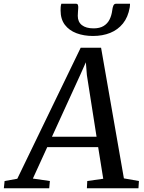

<svg xmlns="http://www.w3.org/2000/svg" viewBox="-86 -1002 764 1022"><path d="M-65.5 0 -61.5 -38.5 6 -50.5 343.5 -748H452L573.5 -52.5L653.5 -38.5L651 0H376.5L378.5 -38.5L463.5 -50.5L436.5 -219H165.5L89 -51.5L179.5 -38.5L176 0ZM190.5 -274H428L376.5 -602L371 -670.5L343 -607.5ZM319 -982Q326.5 -982 328.8 -975.5Q331 -969 330.5 -960Q330 -951 329 -939Q328 -927 328 -917.5Q328 -885.5 350 -868.2Q372 -851 412 -851Q444.5 -851 465.2 -863.5Q486 -876 497 -897.8Q508 -919.5 511.5 -947.5Q513 -961 517.2 -971.5Q521.5 -982 531 -982H606Q606 -978 605.8 -973.8Q605.5 -969.5 604.5 -962Q595.5 -910.5 568.5 -877Q541.5 -843.5 500.8 -827Q460 -810.5 409 -810.5Q360.5 -810.5 321.2 -825.2Q282 -840 259.2 -870Q236.5 -900 236.5 -946.5Q236.5 -955.5 237 -964.2Q237.5 -973 240.5 -982Z"/></svg>

Font: Merriweather 24pt
Style: Italic
Weight: 400
Italic angle: -7.8°
Designer: Eben Sorkin
Foundry: Eben Sorkin
Version: Version 2.101